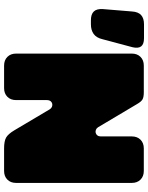

<svg xmlns="http://www.w3.org/2000/svg" viewBox="90 -832 741 962"><g transform="rotate(90 461.0 -350.5)"><path d="M723 -700Q696 -700 679.5 -683.5Q663 -667 663 -640V-484Q663 -474 658 -467.5Q653 -461 645.5 -459Q638 -457 630 -460Q622 -463 617 -471L501 -666Q489 -687 477.5 -693.5Q466 -700 442 -700H308Q281 -700 264.5 -683.5Q248 -667 248 -640V-60Q248 -33 264.5 -16.5Q281 0 308 0H421Q448 0 464.5 -16.5Q481 -33 481 -60V-216Q481 -226 486 -232.5Q491 -239 498.5 -241Q506 -243 514 -240Q522 -237 527 -229L632 -52Q651 -20 669 -10Q687 0 723 0H836Q863 0 879.5 -16.5Q896 -33 896 -60V-640Q896 -667 879.5 -683.5Q863 -700 836 -700ZM101 -435Q131 -435 150 -449Q169 -463 176 -493L216 -643Q223 -672 212 -686.5Q201 -701 171 -701H101Q71 -701 55 -686.5Q39 -672 37 -641L25 -495Q23 -464 37 -449.5Q51 -435 81 -435Z"/></g></svg>

Font: Bolota
Style: Bold
Weight: 240
Designer: Gabriel Pang
Version: Version 1.000